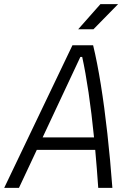

<svg xmlns="http://www.w3.org/2000/svg" viewBox="-36 -914 642 934"><path d="M-15.6 0 316.4 -693.8H417Q437 -611.3 454.6 -501.7Q472.2 -392.1 486.3 -264.4Q500.5 -136.7 510.7 0H441.9Q435.5 -93.8 427.2 -185.1H143.1L56.2 0ZM171.4 -245.6H421.4Q409.7 -363.3 394.8 -463.9Q379.9 -564.5 363.8 -637.2H355ZM344.2 -771.5 452.6 -894H538.6L418.5 -771.5Z"/></svg>

Font: Cascadia Code Light
Style: Italic
Weight: 300
Italic angle: -10°
Monospace: yes
Designer: Aaron Bell
Foundry: Saja Typeworks
Version: Version 2404.023; ttfautohint (v1.8.4)